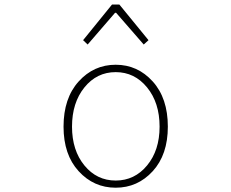

<svg xmlns="http://www.w3.org/2000/svg" viewBox="-20 -831 1040 863"><path d="M265.6 -261.7Q265.6 -389.6 333.5 -464.8Q401.4 -540 500 -540Q598.6 -540 666.5 -464.8Q734.4 -389.6 734.4 -261.7Q734.4 -135.7 666.5 -61.5Q598.6 12.7 500 12.7Q401.4 12.7 333.5 -61.5Q265.6 -135.7 265.6 -261.7ZM697.3 -261.7Q697.3 -369.1 641.1 -438Q585 -506.8 500 -506.8Q415 -506.8 359.4 -438Q303.7 -369.1 303.7 -261.7Q303.7 -155.3 359.4 -87.4Q415 -19.5 500 -19.5Q585 -19.5 641.1 -87.4Q697.3 -155.3 697.3 -261.7ZM353.5 -650.4 483.4 -810.5H516.6L647.5 -650.4L626 -630.9L502 -773.4H497.1L374 -630.9Z"/></svg>

Font: Gen Shin Gothic Monospace ExtraLight
Style: Regular
Weight: 200
Designer: [Source Han Sans]
Ryoko NISHIZUKA  (kana & ideographs); Paul D. Hunt (Latin, Greek & Cyrillic); Wenlong ZHANG  (bopomofo
Version: Version 1.002.20150607